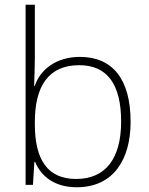

<svg xmlns="http://www.w3.org/2000/svg" viewBox="-20 -780 630 810"><path d="M127 -535V-760H88V0H119L125 -97H128C154 -35 211 10 304 10C459 10 531 -108 531 -266C531 -446 455 -540 317 -540C219 -540 150 -488 127 -418H124C125 -449 127 -501 127 -535ZM314 -505C432 -505 491 -425 491 -267C491 -112 426 -25 301 -25C181 -25 127 -106 127 -256V-265C127 -417 185 -505 314 -505Z"/></svg>

Font: Noto Sans Thai Looped ExtraLight
Style: Regular
Weight: 200
Designer: Sasikarn Vongin, Ben Mitchell
Foundry: The Fontpad Ltd
Version: Version 1.001